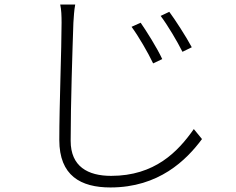

<svg xmlns="http://www.w3.org/2000/svg" viewBox="-20 -781 1040 845"><path d="M599 -681 559 -663C590 -621 631 -550 654 -502L694 -521C671 -571 622 -648 599 -681ZM725 -729 687 -711C718 -670 760 -599 783 -553L824 -573C799 -620 749 -697 725 -729ZM245 -761C250 -739 251 -711 251 -681C251 -566 241 -321 241 -165C241 -8 335 44 466 44C679 44 800 -76 869 -169L833 -213C763 -113 661 -7 469 -7C367 -7 291 -48 291 -161C291 -324 299 -566 303 -681C305 -710 306 -734 311 -761Z"/></svg>

Font: Noto Sans JP Light
Style: Regular
Weight: 300
Designer: Ryoko NISHIZUKA (kana & ideographs); Paul D. Hunt (Latin, Greek & Cyrillic); Wenlong ZHANG (bopomofo); Sandoll Communica
Foundry: Adobe Systems Incorporated
Version: Version 1.004;PS 1.004;hotconv 1.0.82;makeotf.lib2.5.63406